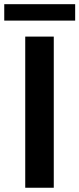

<svg xmlns="http://www.w3.org/2000/svg" viewBox="-42 -883 373 903"><path d="M210.9 -710.9V0H76.7V-710.9ZM311.5 -863.3V-786.1H-22V-863.3Z"/></svg>

Font: Vazirmatn UI SemiBold
Style: Regular
Weight: 600
Designer: Saber Rastikerdar
Foundry: Saber Rastikerdar
Version: Version 33.003